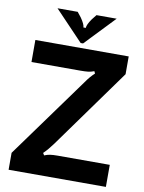

<svg xmlns="http://www.w3.org/2000/svg" viewBox="-102 -1035 832 1106"><g transform="rotate(10 314.0 -482.5)"><path d="M27 0V-99L369 -571Q395 -609 421 -632L415 -645Q397 -638 380.5 -636Q364 -634 332 -634H49V-763H595V-659L259 -192Q232 -155 206 -130L214 -117Q231 -124 247.5 -126.5Q264 -129 292 -129H596V0ZM309 -791 143 -965H261L284 -936Q309 -900 309 -882H323Q323 -900 348 -936L371 -965H489L323 -791Z"/></g></svg>

Font: Open Sauce Sans
Style: Bold
Weight: 700
Designer: Alfredo Marco Pradil
Foundry: Creative Sauce Fz LLC
Version: Version 1.477